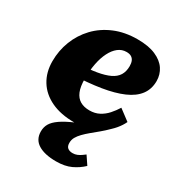

<svg xmlns="http://www.w3.org/2000/svg" viewBox="-187 -676 975 1048"><g transform="rotate(30 300.5 -152.0)"><path d="M340 -84Q374 -84 400.5 -98Q427 -112 447.5 -135Q468 -158 484 -184L552 -133Q546 -120 537.5 -107Q529 -94 518.5 -81.5Q508 -69 494 -56Q471 -33 448 -14Q425 5 404.5 22Q384 39 368 55.5Q352 72 343 88Q334 104 334 124Q334 145 345.5 154.5Q357 164 377 164Q392 164 405 158.5Q418 153 428.5 145.5Q439 138 447 132L482 184Q453 212 414.5 230Q376 248 321 248Q249 248 208.5 223Q168 198 168 147Q168 120 180.5 98.5Q193 77 223 56Q253 35 305 12.5Q357 -10 436 -38L429 -13Q403 0 370.5 7Q338 14 300 14Q216 14 155.5 -14.5Q95 -43 63 -95Q31 -147 31 -216Q31 -283 54.5 -343.5Q78 -404 122.5 -451Q167 -498 231 -525Q295 -552 375 -552Q444 -552 489 -532.5Q534 -513 556 -480Q578 -447 578 -406Q578 -355 550.5 -318.5Q523 -282 469 -258.5Q415 -235 337 -222.5Q259 -210 157 -206L161 -275Q226 -277 273 -285Q320 -293 350.5 -307.5Q381 -322 395.5 -345.5Q410 -369 410 -403Q410 -422 404.5 -435Q399 -448 387.5 -455Q376 -462 357 -462Q328 -462 305 -444Q282 -426 265.5 -393.5Q249 -361 240.5 -317.5Q232 -274 232 -222Q232 -172 244.5 -142Q257 -112 281 -98Q305 -84 340 -84Z"/></g></svg>

Font: Roboto Serif 20pt ExtraBold
Style: Italic
Weight: 800
Italic angle: -10°
Version: Version 1.007